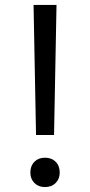

<svg xmlns="http://www.w3.org/2000/svg" viewBox="-20 -750 365 778"><path d="M126 -203 116 -730H209L199 -203ZM162 8Q136 8 119.5 -8.5Q103 -25 103 -51Q103 -78 119.5 -94.5Q136 -111 162 -111Q189 -111 205.5 -94.5Q222 -78 222 -51Q222 -25 205.5 -8.5Q189 8 162 8Z"/></svg>

Font: M PLUS 2
Style: Regular
Weight: 400
Designer: Coji Morishita
Foundry: UNDERFOREST DESIGN
Version: Version 1.001